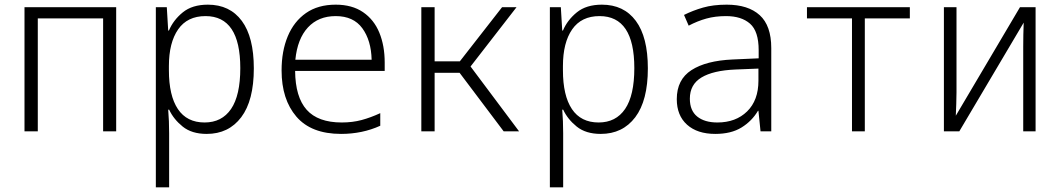

<svg xmlns="http://www.w3.org/2000/svg" viewBox="-20 -563 4544 823"><path d="M85 0V-532H478V0H422V-484H142V0Z M648 240V-532H695L701 -432H704Q723 -477 763.5 -510Q804 -543 871 -543Q965 -543 1016.5 -473.5Q1068 -404 1068 -270Q1068 -132 1014 -60.5Q960 11 866 11Q802 11 763 -20.5Q724 -52 705 -93H701Q705 -44 705 8V240ZM857 -38Q931 -38 970.5 -96Q1010 -154 1010 -271Q1010 -494 861 -494Q783 -494 743.5 -437Q704 -380 704 -280V-262Q704 -153 742.5 -95.5Q781 -38 857 -38Z M1442 11Q1314 11 1250.5 -63Q1187 -137 1187 -261Q1187 -344 1213.5 -407.5Q1240 -471 1291.5 -507Q1343 -543 1419 -543Q1489 -543 1536 -511Q1583 -479 1606 -423Q1629 -367 1629 -295V-259H1245Q1246 -147 1294.5 -92.5Q1343 -38 1445 -38Q1491 -38 1530 -48.5Q1569 -59 1610 -78V-24Q1533 11 1442 11ZM1246 -307H1573Q1571 -390 1533 -442Q1495 -494 1419 -494Q1345 -494 1300 -445.5Q1255 -397 1246 -307Z M1786 0V-532H1843V-300H1951L2132 -532H2194L1997 -278L2205 0H2139L1950 -251H1843V0Z M2337 240V-532H2384L2390 -432H2393Q2412 -477 2452.5 -510Q2493 -543 2560 -543Q2654 -543 2705.5 -473.5Q2757 -404 2757 -270Q2757 -132 2703 -60.5Q2649 11 2555 11Q2491 11 2452 -20.5Q2413 -52 2394 -93H2390Q2394 -44 2394 8V240ZM2546 -38Q2620 -38 2659.5 -96Q2699 -154 2699 -271Q2699 -494 2550 -494Q2472 -494 2432.5 -437Q2393 -380 2393 -280V-262Q2393 -153 2431.5 -95.5Q2470 -38 2546 -38Z M3046 11Q2969 11 2925 -28.5Q2881 -68 2881 -138Q2881 -222 2944 -262.5Q3007 -303 3120 -308L3232 -313V-348Q3232 -429 3195 -461.5Q3158 -494 3092 -494Q3046 -494 3008 -483.5Q2970 -473 2932 -453L2912 -499Q2950 -518 2993.5 -530.5Q3037 -543 3095 -543Q3187 -543 3236.5 -498Q3286 -453 3286 -357V0H3240L3231 -88H3229Q3203 -44 3158.5 -16.5Q3114 11 3046 11ZM3055 -38Q3134 -38 3182.5 -85.5Q3231 -133 3231 -217V-269L3132 -265Q3037 -261 2987 -231Q2937 -201 2937 -140Q2937 -89 2968.5 -63.5Q3000 -38 3055 -38Z M3632 0V-484H3439V-532H3880V-484H3687V0Z M4026 0V-532H4080V-167Q4080 -142 4079 -117.5Q4078 -93 4077 -67L4352 -532H4419V0H4366V-363Q4366 -413 4368 -466L4092 0Z"/></svg>

Font: Noto Sans Mono SemiCondensed Light
Style: Regular
Weight: 300
Width: 4
Designer: Monotype Design Team
Foundry: Monotype Imaging Inc.
Version: Version 2.014; ttfautohint (v1.8.4.7-5d5b)